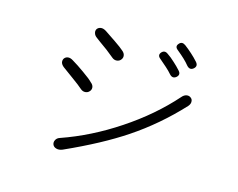

<svg xmlns="http://www.w3.org/2000/svg" viewBox="-95 -873 1189 958"><g transform="rotate(15 500.0 -394.5)"><path d="M230.5 -505.9Q215.8 -515.6 202.1 -513.7Q191.4 -511.7 184.6 -502.9Q178.7 -494.1 180.7 -482.4Q183.6 -470.7 196.3 -460.9Q227.5 -438.5 251 -420.9Q289.1 -393.6 307.6 -377Q318.4 -368.2 331.1 -369.1Q343.8 -370.1 351.6 -378.9Q360.4 -387.7 359.4 -400.4Q358.4 -413.1 344.7 -423.8Q332 -437.5 293 -464.8Q258.8 -489.3 230.5 -505.9ZM351.6 -690.4Q335.9 -700.2 323.2 -698.2Q311.5 -696.3 304.7 -687.5Q298.8 -677.7 301.8 -667Q304.7 -654.3 317.4 -645.5L336.9 -630.9Q365.2 -611.3 378.9 -600.6Q403.3 -582 418 -569.3Q428.7 -560.5 441.4 -561.5Q454.1 -562.5 461.9 -571.3Q470.7 -581.1 469.7 -592.8Q468.8 -606.4 455.1 -617.2Q442.4 -628.9 408.2 -652.3Q384.8 -668.9 351.6 -690.4ZM845.7 -435.5Q856.4 -448.2 855.5 -460Q855.5 -471.7 846.7 -478.5Q836.9 -486.3 825.2 -484.4Q811.5 -482.4 800.8 -469.7Q698.2 -353.5 556.6 -259.8Q417 -167 268.6 -115.2Q252.9 -110.4 247.1 -97.7Q241.2 -85.9 246.1 -74.2Q251 -63.5 263.7 -59.6Q278.3 -54.7 296.9 -62.5Q479.5 -144.5 600.6 -225.6Q732.4 -313.5 845.7 -435.5ZM678.7 -660.2Q660.2 -673.8 645.5 -657.2Q631.8 -640.6 650.4 -626Q673.8 -606.4 687.5 -593.8Q705.1 -578.1 715.8 -565.4Q733.4 -544.9 752 -560.5Q769.5 -576.2 752.9 -593.8Q736.3 -612.3 718.8 -627.9Q698.2 -647.5 678.7 -660.2ZM752 -724.6Q732.4 -738.3 718.8 -721.7Q704.1 -705.1 723.6 -690.4Q746.1 -671.9 760.7 -658.2Q777.3 -642.6 788.1 -628.9Q805.7 -608.4 824.2 -624Q841.8 -639.6 825.2 -658.2Q808.6 -676.8 791 -692.4Q770.5 -710.9 752 -724.6Z"/></g></svg>

Font: Gulim
Style: Regular
Weight: 400
Version: Version 2.21